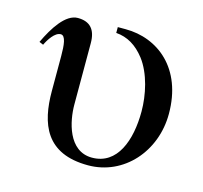

<svg xmlns="http://www.w3.org/2000/svg" viewBox="-76 -544 677 639"><g transform="rotate(15 262.0 -225.0)"><path d="M255 -460V-440C294 -437 326 -418 354 -382C389 -336 404 -266 404 -209C404 -109 371 -18 284 -18C202 -18 182 -117 182 -174V-385C182 -432 161 -455 119 -455C77 -455 41 -398 16 -345L30 -339C39 -358 58 -388 78 -388C95 -388 98 -356 98 -318V-198C98 -85 132 10 278 10C401 10 494 -95 494 -225C494 -382 393 -460 282 -460Z"/></g></svg>

Font: XITS Math
Style: Regular
Weight: 400
Designer: MicroPress Inc., with final additions and corrections provided by Coen Hoffman, Elsevier (retired)
Version: Version 1.302